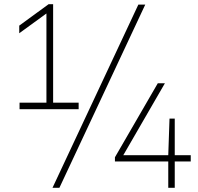

<svg xmlns="http://www.w3.org/2000/svg" viewBox="-20 -830 945 918"><path d="M73.5 -308V-339H202V-765.5L72 -671V-707.5L212.5 -810H234V-339H356V-308ZM231 68 641.5 -808H674.5L264 68ZM529.5 -58V-78L734.5 -432H768.5L569.5 -88H784.5L790.5 -263H815.5V-88H892V-58H815.5V68H784.5V-58Z"/></svg>

Font: Encode Sans SmExp Th
Style: Regular
Weight: 100
Width: 6
Designer: Multiple Designers
Foundry: Impallari Type
Version: Version 3.002; ttfautohint (v1.8.3) -l 8 -r 50 -G 200 -x 14 